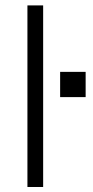

<svg xmlns="http://www.w3.org/2000/svg" viewBox="-20 -708 352 728"><path d="M84 1H143.6V-687.5H84ZM208 -435.5V-339.8H304.7V-435.5Z"/></svg>

Font: Dotum
Style: Regular
Weight: 400
Version: Version 2.21